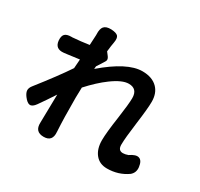

<svg xmlns="http://www.w3.org/2000/svg" viewBox="-172 -1014 1324 1274"><g transform="rotate(30 490.0 -377.0)"><path d="M302 44Q234 44 237 -27Q237 -28 237 -29L239 -136L241 -244Q198 -178 159 -123Q137 -92 116 -94Q96 -96 72 -128Q55 -151 54 -169Q53 -188 70 -209Q186 -356 250 -452L255 -521L165 -509L140 -506Q76 -499 70 -559Q67 -593 81 -608Q95 -623 130 -623Q133 -623 139 -623Q145 -624 149 -624Q195 -627 263 -637L267 -713Q267 -717 267 -721Q265 -762 280 -780Q296 -799 335 -798Q375 -796 388 -782Q401 -768 394 -730Q389 -705 384 -658L404 -632Q420 -611 407 -593Q400 -582 385 -558Q375 -543 370 -535L368 -514Q539 -661 654 -661Q730 -661 771 -619Q808 -581 808 -516Q808 -465 791.5 -342Q775 -219 775 -169Q775 -125 812 -125Q829 -125 851 -133Q893 -162 918 -154Q945 -146 951 -98Q956 -57 926 -32Q858 16 771 16Q715 16 683 -22Q649 -62 649 -131Q649 -187 668 -316Q684 -429 684 -472Q684 -544 617 -544Q567 -544 491 -488Q427 -441 359 -366L357 -286Q357 -124 363 -31Q363 -30 363 -28Q369 44 302 44Z"/></g></svg>

Font: GenSenRounded2 TW B
Style: Regular
Weight: 700
Version: Version 2.000;PS 2;hotconv 16.6.51;makeotf.lib2.5.65220 DEVE